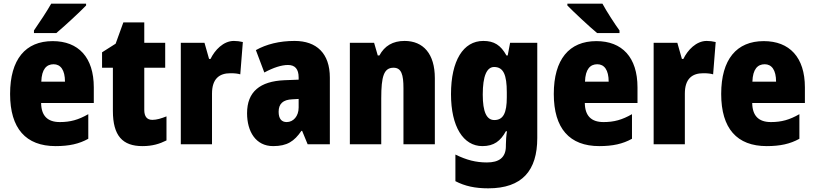

<svg xmlns="http://www.w3.org/2000/svg" viewBox="-20 -786 4437 1046"><path d="M449 -756V-766H259C234 -722 198 -668 165 -620V-606H287C338 -649 415 -721 449 -756ZM267 -562C119 -562 35 -463 35 -274C35 -86 121 10 283 10C356 10 411 -2 461 -30V-164C407 -133 363 -121 306 -121C238 -121 205 -156 204 -225H491V-310C491 -474 407 -562 267 -562ZM272 -436C310 -436 334 -405 334 -341H205C207 -410 234 -436 272 -436Z M810 -133C781 -133 766 -151 766 -187V-417H880V-553H766V-664H652L610 -548L536 -501V-417H595V-182C595 -46 648 10 756 10C810 10 849 -2 887 -21V-152C859 -141 834 -133 810 -133Z M1254 -563C1197 -563 1150 -513 1127 -465H1119L1094 -553H965V0H1135V-276C1135 -357 1175 -387 1235 -387C1260 -387 1276 -385 1289 -381L1303 -557C1286 -561 1270 -563 1254 -563Z M1585 -563C1502 -563 1431 -545 1374 -513L1420 -391C1470 -418 1514 -432 1549 -432C1587 -432 1607 -410 1607 -364V-352L1529 -349C1397 -343 1326 -287 1326 -169C1326 -70 1373 10 1468 10C1544 10 1583 -16 1622 -73H1626L1656 0H1777V-363C1777 -496 1704 -563 1585 -563ZM1573 -245 1607 -247V-200C1607 -153 1578 -121 1542 -121C1514 -121 1498 -139 1498 -177C1498 -220 1521 -243 1573 -245Z M2184 -563C2120 -563 2075 -536 2047 -484H2038L2018 -553H1886V0H2057V-250C2057 -370 2071 -417 2124 -417C2167 -417 2178 -379 2178 -306V0H2349V-360C2349 -493 2286 -563 2184 -563Z M2613 -563C2504 -563 2437 -456 2437 -273C2437 -96 2504 10 2608 10C2671 10 2707 -18 2736 -71H2742C2738 -49 2736 -17 2736 3V10C2736 73 2698 99 2633 99C2573 99 2522 86 2461 56V201C2513 228 2568 240 2640 240C2825 240 2907 143 2907 -34V-553H2759L2746 -484H2739C2708 -540 2672 -563 2613 -563ZM2672 -421C2723 -421 2741 -378 2741 -283V-256C2741 -171 2722 -132 2673 -132C2631 -132 2610 -176 2610 -271C2610 -372 2632 -421 2672 -421Z M3262 -766H3071V-756C3104 -722 3195 -637 3233 -606H3355V-620C3332 -651 3284 -725 3262 -766ZM3229 -562C3081 -562 2997 -463 2997 -274C2997 -86 3083 10 3245 10C3318 10 3373 -2 3423 -30V-164C3369 -133 3325 -121 3268 -121C3200 -121 3167 -156 3166 -225H3453V-310C3453 -474 3369 -562 3229 -562ZM3234 -436C3272 -436 3296 -405 3296 -341H3167C3169 -410 3196 -436 3234 -436Z M3830 -563C3773 -563 3726 -513 3703 -465H3695L3670 -553H3541V0H3711V-276C3711 -357 3751 -387 3811 -387C3836 -387 3852 -385 3865 -381L3879 -557C3862 -561 3846 -563 3830 -563Z M4141 -562C3993 -562 3909 -463 3909 -274C3909 -86 3995 10 4157 10C4230 10 4285 -2 4335 -30V-164C4281 -133 4237 -121 4180 -121C4112 -121 4079 -156 4078 -225H4365V-310C4365 -474 4281 -562 4141 -562ZM4146 -436C4184 -436 4208 -405 4208 -341H4079C4081 -410 4108 -436 4146 -436Z"/></svg>

Font: Noto Sans Condensed Black
Style: Regular
Weight: 900
Width: 3
Designer: Monotype Design Team
Foundry: Monotype Imaging Inc.
Version: Version 2.013